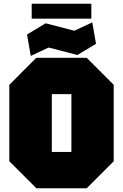

<svg xmlns="http://www.w3.org/2000/svg" viewBox="-20 -1010 660 1030"><path d="M30 -145V-555L175 -700H445L590 -555V-145L445 0H175ZM258 -505V-195H363V-505ZM145 -710 125 -825 225 -885 379 -845 475 -890 495 -775 395 -715 241 -755ZM150 -910V-990H470V-910Z"/></svg>

Font: Tektur SemiCondensed Black
Style: Regular
Weight: 900
Width: 4
Designer: Adam Jagosz
Foundry: Adam Jagosz
Version: Version 1.005;gftools[0.9.30]